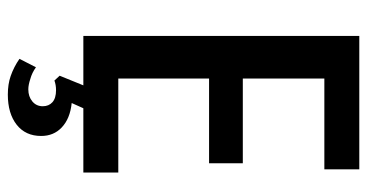

<svg xmlns="http://www.w3.org/2000/svg" viewBox="-238 -488 915 478"><g transform="rotate(90 219.0 -249.5)"><path d="M298 54Q319 74 319 105Q319 144 291 166Q263 188 216 188Q190 188 170 181Q147 173 127 159L148 118Q162 128 177 132Q192 137 203 137Q221 137 233 127Q245 117 245 101Q245 86 235 77Q225 68 205 68Q192 68 181 72L169 59L193 0H70V-687H402V-600H176V-397H387V-313H176V-87H410V0H250L237 29Q276 33 298 54Z"/></g></svg>

Font: Medium
Style: Regular
Weight: 500
Designer: Fernando Haro
Foundry: deFharo
Version: Version 1.787